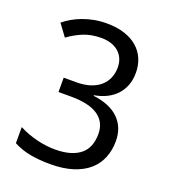

<svg xmlns="http://www.w3.org/2000/svg" viewBox="-135 -822 820 929"><g transform="rotate(20 275.5 -357.0)"><path d="M469.2 -546.9Q469.2 -511.2 458 -481.9Q446.8 -452.6 426.5 -431.2Q406.2 -409.7 377.9 -395.8Q349.6 -381.8 314.9 -376V-373Q401.4 -362.3 446.3 -318.1Q491.2 -273.9 491.2 -203.1Q491.2 -156.2 475.3 -117.2Q459.5 -78.1 427.2 -49.8Q395 -21.5 345.7 -5.9Q296.4 9.8 229 9.8Q175.8 9.8 128.7 1.5Q81.5 -6.8 40 -28.8V-111.8Q82.5 -89.4 132.1 -77.1Q181.6 -64.9 227.1 -64.9Q272 -64.9 304.7 -74.7Q337.4 -84.5 358.6 -102.5Q379.9 -120.6 389.9 -147Q399.9 -173.3 399.9 -206.1Q399.9 -239.3 387 -262.9Q374 -286.6 350.1 -302Q326.2 -317.4 291.7 -324.7Q257.3 -332 213.9 -332H148.9V-405.8H213.9Q253.4 -405.8 284.2 -415.5Q314.9 -425.3 335.7 -443.4Q356.4 -461.4 367.2 -486.3Q377.9 -511.2 377.9 -541Q377.9 -566.4 369.1 -586.4Q360.4 -606.4 344.2 -620.4Q328.1 -634.3 305.7 -641.6Q283.2 -648.9 255.9 -648.9Q203.6 -648.9 163.8 -632.6Q124 -616.2 87.9 -589.8L43 -650.9Q61.5 -666 84.2 -679.2Q106.9 -692.4 133.8 -702.4Q160.6 -712.4 191.2 -718.3Q221.7 -724.1 255.9 -724.1Q308.6 -724.1 348.4 -710.9Q388.2 -697.8 415 -674.1Q441.9 -650.4 455.6 -617.9Q469.2 -585.4 469.2 -546.9Z"/></g></svg>

Font: WenQuanYi Micro Hei
Style: Regular
Weight: 400
Foundry: Ascender Corporation
Version: Version 0.2.0-beta